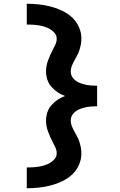

<svg xmlns="http://www.w3.org/2000/svg" viewBox="-20 -853 640 1026"><path d="M123 153V42Q139 42 155.5 41Q172 40 187.5 37.5Q203 35 218.5 30Q234 25 248 17Q262 9 272.5 -4Q283 -17 283 -34Q283 -50 276 -65Q269 -80 261 -95Q247 -122 236.5 -150.5Q226 -179 226 -209Q226 -231 233 -252.5Q240 -274 254.5 -290.5Q269 -307 287.5 -319.5Q306 -332 327 -340Q306 -348 287.5 -360.5Q269 -373 254.5 -389.5Q240 -406 233 -427.5Q226 -449 226 -471Q226 -501 236.5 -529.5Q247 -558 261 -585Q269 -600 276 -615Q283 -630 283 -646Q283 -663 272.5 -676Q262 -689 248 -697Q234 -705 218.5 -710Q203 -715 187.5 -717.5Q172 -720 155.5 -721Q139 -722 123 -722V-833Q155 -833 187.5 -829.5Q220 -826 251 -818Q282 -810 311.5 -796Q341 -782 364.5 -760.5Q388 -739 401.5 -709Q415 -679 415 -646Q415 -631 412 -615.5Q409 -600 404.5 -585.5Q400 -571 392.5 -557Q385 -543 377.5 -529.5Q370 -516 364 -501.5Q358 -487 358 -471Q358 -456 365.5 -443Q373 -430 385 -421.5Q397 -413 411 -408Q425 -403 439.5 -400Q454 -397 469 -396Q484 -395 499 -395V-285Q484 -285 469 -284Q454 -283 439.5 -280Q425 -277 411 -272Q397 -267 385 -258.5Q373 -250 365.5 -237Q358 -224 358 -209Q358 -193 364 -178.5Q370 -164 377.5 -150.5Q385 -137 392.5 -123Q400 -109 404.5 -94.5Q409 -80 412 -64.5Q415 -49 415 -34Q415 -1 401.5 29Q388 59 364.5 80.5Q341 102 311.5 116Q282 130 251 138Q220 146 187.5 149.5Q155 153 123 153Z"/></svg>

Font: Iosevka Extrabold Extended
Style: Regular
Weight: 800
Width: 7
Monospace: yes
Designer: Belleve Invis
Foundry: Belleve Invis
Version: Version 32.5.0; ttfautohint (v1.8.4)